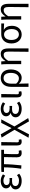

<svg xmlns="http://www.w3.org/2000/svg" viewBox="2188 -2785 810 5226"><g transform="rotate(-90 2593.0 -172.0)"><path d="M281 13C357 13 413 -3 478 -54L439 -115C388 -74 343 -60 290 -60C197 -60 143 -97 143 -157C143 -217 188 -250 277 -250C304 -250 330 -250 361 -247V-318C334 -315 315 -315 294 -315C206 -315 169 -350 169 -399C169 -455 220 -484 288 -484C339 -484 381 -467 424 -436L461 -497C410 -534 353 -557 285 -557C173 -557 78 -510 78 -411C78 -360 108 -310 164 -290V-285C103 -269 51 -227 51 -150C51 -50 147 13 281 13Z M1042 13C1074 13 1098 8 1117 1L1105 -68C1084 -65 1072 -63 1061 -63C1026 -63 1010 -77 1010 -116C1010 -169 1010 -345 1018 -468H1128V-543H604L526 -538V-468H651C651 -319 637 -153 613 0L705 5C720 -148 737 -315 737 -468H930C930 -349 924 -178 924 -122C924 -34 958 13 1042 13Z M1350 13C1381 13 1400 8 1416 0L1403 -69C1391 -65 1380 -63 1370 -63C1347 -63 1332 -75 1332 -106C1332 -239 1336 -394 1339 -543H1247V-113C1247 -32 1274 13 1350 13Z M1550 213 1716 -107H1720L1903 213L1992 190L1764 -184L1957 -543H1861L1720 -265H1716L1551 -557L1461 -533L1673 -183L1457 199Z M2243 13C2319 13 2375 -3 2440 -54L2401 -115C2350 -74 2305 -60 2252 -60C2159 -60 2105 -97 2105 -157C2105 -217 2150 -250 2239 -250C2266 -250 2292 -250 2323 -247V-318C2296 -315 2277 -315 2256 -315C2168 -315 2131 -350 2131 -399C2131 -455 2182 -484 2250 -484C2301 -484 2343 -467 2386 -436L2423 -497C2372 -534 2315 -557 2247 -557C2135 -557 2040 -510 2040 -411C2040 -360 2070 -310 2126 -290V-285C2065 -269 2013 -227 2013 -150C2013 -50 2109 13 2243 13Z M2658 13C2689 13 2708 8 2724 0L2711 -69C2699 -65 2688 -63 2678 -63C2655 -63 2640 -75 2640 -106C2640 -239 2644 -394 2647 -543H2555V-113C2555 -32 2582 13 2658 13Z M2842 199H2934C2934 102 2931 34 2928 -64C2979 -4 3032 13 3092 13C3206 13 3316 -93 3316 -280C3316 -452 3233 -557 3082 -557C2950 -557 2842 -465 2842 -278ZM3076 -63C3029 -63 2980 -76 2929 -137V-276C2929 -413 2998 -480 3078 -480C3178 -480 3222 -399 3222 -279C3222 -144 3157 -63 3076 -63Z M3888 199V-344C3888 -485 3844 -557 3740 -557C3660 -557 3602 -517 3546 -429H3543L3535 -543H3452C3459 -486 3460 -438 3460 -394V0H3551V-355C3612 -446 3652 -477 3713 -477C3777 -477 3802 -436 3802 -332C3802 -175 3799 22 3796 199Z M4267 13C4399 13 4504 -85 4504 -254C4504 -358 4465 -431 4397 -470V-474C4457 -473 4507 -470 4568 -465V-543H4271C4142 -543 4023 -456 4023 -265C4023 -86 4135 13 4267 13ZM4268 -63C4180 -63 4118 -141 4118 -265C4118 -401 4184 -467 4269 -467C4363 -467 4415 -369 4415 -261C4415 -136 4356 -63 4268 -63Z M5102 199V-344C5102 -485 5058 -557 4954 -557C4874 -557 4816 -517 4760 -429H4757L4749 -543H4666C4673 -486 4674 -438 4674 -394V0H4765V-355C4826 -446 4866 -477 4927 -477C4991 -477 5016 -436 5016 -332C5016 -175 5013 22 5010 199Z"/></g></svg>

Font: Spoqa Han Sans Neo Regular
Style: Regular
Weight: 400
Designer: [Spoqa Han Sans Neo] Dong-huui Kim  Younghwa Kang  Yujin Lee  [Noto Sans] Ryoko NISHIZUKA  (kana & ideographs); Paul D. 
Foundry: Spoqa (http://www.spoqa-han-sans.com)
Version: Version 1.000